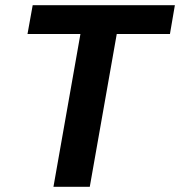

<svg xmlns="http://www.w3.org/2000/svg" viewBox="-20 -720 694 740"><path d="M186 0 290 -589H86L106 -700H654L635 -589H430L326 0Z"/></svg>

Font: DM Sans 16pt ExtraBold
Style: Italic
Weight: 800
Italic angle: -10°
Version: Version 4.004;gftools[0.9.30]